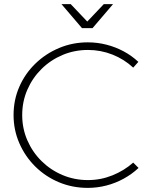

<svg xmlns="http://www.w3.org/2000/svg" viewBox="-20 -910 743 934"><path d="M628 -581Q584 -622 527 -644.5Q470 -667 408 -667Q342 -667 284 -642.5Q226 -618 182 -574.5Q138 -531 113 -473.5Q88 -416 88 -350Q88 -285 113 -227.5Q138 -170 182 -126.5Q226 -83 284 -58.5Q342 -34 408 -34Q470 -34 527 -57Q584 -80 628 -119L654 -93Q622 -63 582 -41Q542 -19 497.5 -7.5Q453 4 407 4Q332 4 266.5 -23.5Q201 -51 151.5 -100Q102 -149 74 -213.5Q46 -278 46 -350Q46 -424 74 -488Q102 -552 152 -600.5Q202 -649 267.5 -676.5Q333 -704 407 -704Q454 -704 498.5 -692.5Q543 -681 582 -660Q621 -639 653 -609ZM430 -773H379L279 -890H324L417 -792H392L485 -890H530Z"/></svg>

Font: Alexandria ExtraLight
Style: Regular
Weight: 250
Designer: Mohamed Gaber
Foundry: Kief Type Foundry
Version: Version 5.100